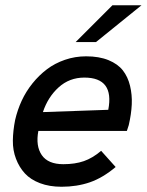

<svg xmlns="http://www.w3.org/2000/svg" viewBox="-20 -710 562 736"><path d="M270 -548.8 411.1 -689.9H522.5L348.1 -548.8ZM215.8 5.9Q169.4 5.9 133.3 -7.8Q97.2 -21.5 75.4 -45.2Q53.7 -68.8 41.3 -101.3Q28.8 -133.8 29.3 -171.4Q29.8 -209 38.1 -250.5Q46.9 -288.6 63.2 -324Q79.6 -359.4 104.5 -390.4Q129.4 -421.4 159.7 -444.3Q189.9 -467.3 228.8 -480.7Q267.6 -494.1 310.1 -494.1Q359.9 -494.1 395.8 -479.5Q431.6 -464.8 450.9 -440.2Q470.2 -415.5 478.5 -381.1Q486.8 -346.7 485.1 -309.8Q483.4 -272.9 473.6 -230.5L466.3 -208H127Q116.2 -150.4 140.1 -115.5Q164.1 -80.6 222.7 -80.6Q267.6 -80.6 301.3 -92.3Q335 -104 367.7 -131.8L423.3 -69.8Q374 -28.3 324.5 -11.2Q274.9 5.9 215.8 5.9ZM144.5 -280.3 395 -289.1Q418.9 -412.6 303.2 -412.6Q246.1 -412.6 204.8 -375.2Q163.6 -337.9 144.5 -280.3Z"/></svg>

Font: HK Grotesk Medium Italic
Style: Regular
Weight: 500
Italic angle: -13°
Designer: Alfredo Marco Pradil and Stefan Peev
Foundry: Hanken Design Co.
Version: Version 1.000;PS 001.000;hotconv 1.0.88;makeotf.lib2.5.64775